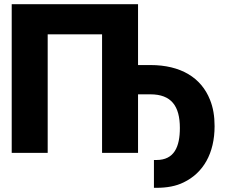

<svg xmlns="http://www.w3.org/2000/svg" viewBox="-20 -731 1075 918"><path d="M36 0H208V-567H468V0H640V-280H699C799 -280 840 -224 840 -119C840 -29 813 34 728 34H716V167H728C778 167 822 159 858 141C952 96 1006 2 1006 -128C1006 -176 999 -217 984 -254C942 -360 844 -420 699 -420H640V-711H36Z"/></svg>

Font: Asimov Pro
Style: Ult
Weight: 900
Designer: Google
Version: Version 2.000980; 2014